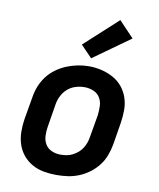

<svg xmlns="http://www.w3.org/2000/svg" viewBox="-88 -858 776 935"><g transform="rotate(10 300.0 -390.5)"><path d="M255 8Q223 8 192 2.5Q161 -3 134.5 -18Q108 -33 89 -56Q70 -79 60.5 -108Q51 -137 50.5 -169Q50 -201 55 -233L74 -343Q78 -371 88.5 -398Q99 -425 116.5 -448.5Q134 -472 158.5 -490Q183 -508 210 -519Q237 -530 264.5 -535.5Q292 -541 321 -541Q353 -541 383.5 -533.5Q414 -526 440.5 -511.5Q467 -497 486 -474Q505 -451 515 -422Q525 -393 525 -361Q525 -329 520 -297L502 -187Q497 -159 487 -132Q477 -105 459 -81.5Q441 -58 417 -40Q393 -22 366 -11Q339 0 311 4Q283 8 255 8ZM257 -93Q272 -93 287 -95.5Q302 -98 316 -105Q330 -112 342.5 -122.5Q355 -133 363.5 -146.5Q372 -160 377 -174.5Q382 -189 384 -203L403 -313Q406 -337 405 -360Q404 -383 392.5 -401.5Q381 -420 360 -428.5Q339 -437 316 -437Q294 -437 271.5 -430Q249 -423 231.5 -407Q214 -391 204 -370Q194 -349 191 -327L173 -217Q169 -194 170 -171Q171 -148 182 -129.5Q193 -111 213.5 -102Q234 -93 257 -93ZM323 -581 267 -639 431 -789 505 -711Z"/></g></svg>

Font: Iosevka Curly Extended Oblique
Style: Bold
Weight: 700
Width: 7
Italic angle: -9°
Monospace: yes
Designer: Belleve Invis
Foundry: Belleve Invis
Version: Version 11.1.0; ttfautohint (v1.8.3)